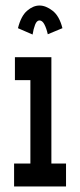

<svg xmlns="http://www.w3.org/2000/svg" viewBox="-20 -675 290 695"><path d="M31 0V-83H90V-385H34V-468H166V-83H219V0ZM98 -550 45 -573Q56 -617 78 -636Q100 -655 123 -655Q146 -655 170.5 -636Q195 -617 206 -573L153 -551Q148 -573 140.5 -587Q133 -601 123 -601Q113 -601 107 -585.5Q101 -570 98 -550Z"/></svg>

Font: Inconsolata UltraCondensed ExtraBold
Style: Regular
Weight: 800
Width: 1
Monospace: yes
Designer: Raph Levien, Cyreal, Brenton Simpson
Foundry: Raph Levien, Cyreal, Google
Version: Version 3.001; ttfautohint (v1.8.2.53-6de2)